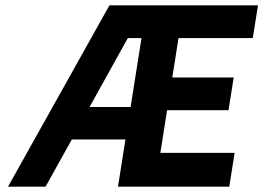

<svg xmlns="http://www.w3.org/2000/svg" viewBox="-20 -696 982 716"><path d="M420 0H835L855 -126H578L603.1 -285H832.1L851.5 -407H622.5L645.7 -554H922.7L942.1 -676H388.1L10 0H150L247.9 -176H447.9ZM507.7 -554 467 -297H314L456.7 -554Z"/></svg>

Font: Fog Sans
Style: It
Weight: 700
Foundry: Intel Corporation
Version: Version 1.00